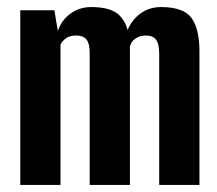

<svg xmlns="http://www.w3.org/2000/svg" viewBox="-20 -524 616 544"><path d="M37.4 0V-495H134.1L143.9 -436.2Q153.9 -466.2 179.2 -485.1Q204.5 -504 238.7 -504Q295.4 -504 319 -480Q342.7 -456 346.5 -410L333.7 -410.4Q339.6 -450.3 367.7 -477.2Q395.9 -504 436 -504Q500.5 -504 522.8 -472.8Q545.1 -441.5 545.1 -379.1V0H431.1V-370.9Q431.1 -399.8 422.1 -411.6Q413.2 -423.4 392.8 -423.4Q376 -423.4 363.4 -414.4Q350.8 -405.5 348.1 -391.4V0H234.1V-374Q234.1 -400.1 225.3 -411.7Q216.5 -423.4 195.1 -423.4Q178.1 -423.4 167.4 -415.9Q156.6 -408.4 151.4 -397.5V0Z"/></svg>

Font: Alumni Sans SC Thin
Style: Regular
Weight: 100
Designer: Robert E. Leuschke
Foundry: Robert E. Leuschke
Version: Version 1.018